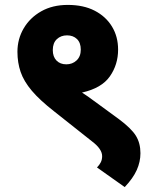

<svg xmlns="http://www.w3.org/2000/svg" viewBox="-20 -652 617 782"><path d="M51 -441Q51 -493 76.5 -536.5Q102 -580 148 -606Q194 -632 256 -632Q320 -632 365.5 -608.5Q411 -585 436 -544Q461 -503 461 -450Q461 -389 427.5 -341Q394 -293 314 -275Q326 -267 338 -259Q350 -251 360 -243L464 -167Q515 -129 533.5 -99Q552 -69 552 -28Q552 7 537 40.5Q522 74 488 110L375 30Q385 20 390.5 9Q396 -2 396 -16Q396 -45 355 -76L201 -198Q142 -244 109.5 -282.5Q77 -321 64 -359Q51 -397 51 -441ZM195 -448Q195 -421 210 -405.5Q225 -390 250 -390Q275 -390 292 -406Q309 -422 309 -450Q309 -478 293.5 -493Q278 -508 253 -508Q228 -508 211.5 -492.5Q195 -477 195 -448Z"/></svg>

Font: Noto Sans ExtraBold
Style: Regular
Weight: 800
Designer: Monotype Design Team
Foundry: Monotype Imaging Inc.
Version: Version 2.007